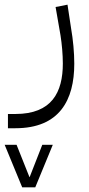

<svg xmlns="http://www.w3.org/2000/svg" viewBox="-98 -309 379 822"><path d="M-3 493H53L128 311H83L29 449H28L-27 311H-78ZM-64 240H-32C157 240 220 119 220 -36C220 -84 215 -138 206 -190L191 -289L140 -279L161 -158C167 -121 171 -74 171 -37C171 86 124 179 -32 179H-64Z"/></svg>

Font: IBM Plex Arabic Light
Style: Regular
Weight: 300
Designer: Mike Abbink, Paul van der Laan, Pieter van Rosmalen, Wael Morcos, Khajak Apelian
Foundry: Bold Monday
Version: Version 1.0